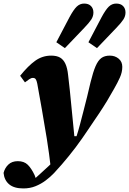

<svg xmlns="http://www.w3.org/2000/svg" viewBox="-96 -830 724 1077"><path d="M35 227Q-17 227 -44.5 204Q-72 181 -76 140Q-69 112 -49 93Q-29 74 4 74Q39 74 59.5 94Q80 114 98 152L107 177L95 176H111L94 177Q107 165 130 144.5Q153 124 178.5 100Q204 76 224 54Q250 25 277 -2Q304 -29 331 -58Q343 -95 353 -133Q363 -171 373 -210Q383 -249 393 -289Q403 -329 412 -369Q426 -426 440 -458.5Q454 -491 472.5 -504.5Q491 -518 520 -518Q549 -518 569.5 -501Q590 -484 590 -455Q590 -425 576.5 -395Q563 -365 544 -332Q527 -301 505.5 -265.5Q484 -230 460 -194Q447 -175 431.5 -152Q416 -129 399.5 -104.5Q383 -80 365 -54Q347 -28 328 -3Q308 23 289.5 46Q271 69 251 92Q231 115 207 141Q186 163 160 182.5Q134 202 103 214.5Q72 227 35 227ZM190 120Q180 32 166.5 -52.5Q153 -137 139 -215.5Q125 -294 113 -361Q110 -375 106.5 -382Q103 -389 98.5 -391Q94 -393 88 -393Q79 -393 68 -385.5Q57 -378 44 -368L17 -405Q62 -461 102 -489.5Q142 -518 191 -518Q222 -518 241 -507Q260 -496 271 -472Q282 -448 286 -409Q291 -368 295.5 -325Q300 -282 304 -239Q308 -196 312.5 -152.5Q317 -109 321 -66H357ZM220 -593 293 -732Q316 -775 334 -792.5Q352 -810 376 -810Q401 -810 414.5 -796Q428 -782 428 -760Q428 -739 416 -720.5Q404 -702 376 -673L268 -560ZM400 -593 473 -732Q496 -775 514 -792.5Q532 -810 556 -810Q581 -810 594.5 -796Q608 -782 608 -760Q608 -739 596 -720.5Q584 -702 556 -673L448 -560Z"/></svg>

Font: Source Serif 4 Black
Style: Italic
Weight: 900
Italic angle: -12°
Designer: Frank Grießhammer
Foundry: Adobe Systems Incorporated
Version: Version 4.004;hotconv 1.0.116;makeotfexe 2.5.65601